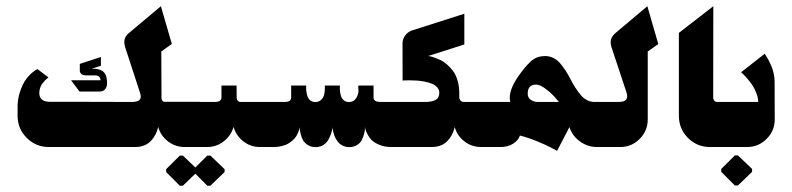

<svg xmlns="http://www.w3.org/2000/svg" viewBox="-20 -474 2554 619"><path d="M415.3 0Q447 0 465.5 -18.7Q484 -37.3 490 -64.7Q498 -36.3 521.7 -18.2Q545.3 0 575.3 0H624.3V-145.7H511Q504 -145.7 501.3 -153.3Q500.7 -155.3 500.7 -157.3L500 -308L534 -332.3L498.7 -454L394.7 -366.7Q374.3 -350.3 383.7 -321.3L431 -176.3Q436.3 -162 431.7 -154.3Q427 -146.7 410 -145.3L269 -145.7H142Q109.7 -145.7 107 -169.3Q106.7 -172 106.7 -175Q106.7 -183.3 109.7 -191.5Q112.7 -199.7 117 -205.3Q121.3 -211 125.8 -215.5Q130.3 -220 133.3 -222L136.3 -224.3L100.7 -251.3Q87.3 -244 76.7 -233.3Q66 -222.7 59.5 -212Q53 -201.3 48.2 -188.5Q43.3 -175.7 41.2 -166.7Q39 -157.7 37.8 -147.7Q36.7 -137.7 36.7 -135Q36.7 -132.3 36.7 -130V-100.7Q36.7 -59 66.2 -29.5Q95.7 0 137.3 0ZM236.3 -179H302.3Q313 -179 319 -186.5Q325 -194 325 -204V-207.3Q325 -221.7 321.2 -231.2Q317.3 -240.7 310 -245.2Q302.7 -249.7 294.7 -251.2Q286.7 -252.7 275.7 -252.3L305.3 -262V-290.3L237.3 -268V-246.7Q237.3 -240.3 242 -235.7Q246.7 -231 259.7 -231H288Q295 -231 299.2 -227Q303.3 -223 303.7 -219.3L304.3 -215.3H209Z M569.7 124.7 609.7 86 648.3 124.7H658.3L704 80.7V71.3L658.3 27.7H648.3L609.7 66L569.7 27.7H559.7L515.7 71.3V80.7L559.7 124.7ZM647.7 0Q677.7 0 701.3 -18.3Q725 -36.7 733 -65Q741 -36.7 764.5 -18.3Q788 0 818 0H859.3V-145.3H755Q746.7 -145.3 743.7 -154.7Q743 -157.3 743 -159.7L742.7 -198.3H694V-159.7Q694 -153.3 689 -149.3Q684 -145.3 673 -145.3H577.7V0Z M1156.7 -64.7Q1157 -62 1157.8 -57.7Q1158.7 -53.3 1164.2 -42.2Q1169.7 -31 1178 -22.5Q1186.3 -14 1203.2 -7Q1220 0 1242 0H1290.3V-145.3H1205.3Q1184.7 -145.7 1184.3 -159.3V-198.3H1135.3Q1134.3 -196.3 1135.7 -184.5Q1137 -172.7 1129 -158.8Q1121 -145 1104.7 -145Q1095 -145 1088.5 -150.5Q1082 -156 1079.5 -163.8Q1077 -171.7 1076.2 -179.5Q1075.3 -187.3 1075.7 -192.7L1076 -198.3H1027Q1027.3 -196 1027.5 -192.5Q1027.7 -189 1026.8 -179.8Q1026 -170.7 1023.3 -163.7Q1020.7 -156.7 1013.7 -150.8Q1006.7 -145 996.3 -145Q986.7 -145 980.2 -150.5Q973.7 -156 971.2 -163.8Q968.7 -171.7 967.7 -179.5Q966.7 -187.3 967 -192.7L967.3 -198.3H918.7V-159.3Q918.7 -153 913.7 -149.2Q908.7 -145.3 897.7 -145.3H812.3V0H861.3Q877.3 0 890.7 -3.7Q904 -7.3 912.5 -13Q921 -18.7 927.7 -25.5Q934.3 -32.3 937.7 -39.3Q941 -46.3 943.2 -52Q945.3 -57.7 945.7 -61.3L946.3 -64.7Q946.3 -62 946.5 -57.7Q946.7 -53.3 949.3 -42.2Q952 -31 956.7 -22.3Q961.3 -13.7 972 -6.7Q982.7 0.3 997.3 0.3Q1011.3 0.3 1022 -6.3Q1032.7 -13 1038 -22.5Q1043.3 -32 1046.7 -41.3Q1050 -50.7 1051 -57.3L1051.7 -64Q1051.7 -62.7 1052 -60.3Q1052.3 -58 1053.8 -51.3Q1055.3 -44.7 1057.3 -38.7Q1059.3 -32.7 1063.7 -25.2Q1068 -17.7 1073.3 -12.3Q1078.7 -7 1087.2 -3.3Q1095.7 0.3 1105.7 0.3Q1120.3 0.3 1131 -6.3Q1141.7 -13 1146.3 -22.5Q1151 -32 1153.7 -41.7Q1156.3 -51.3 1156.3 -58Z M1371 0Q1403 0 1421.5 -18.5Q1440 -37 1446 -64.3Q1454 -36 1477.5 -18Q1501 0 1531 0H1586.7V-145.3H1475.3Q1466 -145.3 1462 -154.3Q1460.7 -157.3 1460.7 -160.3V-173.3Q1460.7 -195.7 1455.2 -214.3Q1449.7 -233 1440.7 -245Q1431.7 -257 1421 -266.3Q1410.3 -275.7 1399.7 -280.5Q1389 -285.3 1380 -288.5Q1371 -291.7 1365.7 -292.7L1360 -293.3L1477 -330.7V-429.7L1308.7 -376Q1295 -371.3 1286.3 -359.7Q1277.7 -348 1277.7 -333.7L1278 -214.3Q1280.3 -214.7 1284.7 -214.8Q1289 -215 1301.3 -215Q1313.7 -215 1324.8 -214.2Q1336 -213.3 1349.7 -210.7Q1363.3 -208 1373.2 -203.8Q1383 -199.7 1389.7 -192.2Q1396.3 -184.7 1396.3 -174.7Q1396.3 -158 1384 -151.7Q1371.7 -145.3 1349.7 -145.3H1243.7V0Z M1816 -64.3Q1824.3 -36.7 1849.3 -18.3Q1874.3 0 1904.7 0H1950.3V-145.3H1896.7Q1883.3 -145.3 1871.7 -151.7Q1860 -158 1851.5 -168.5Q1843 -179 1834.5 -192.2Q1826 -205.3 1819 -219.3Q1812 -233.3 1803.3 -246.5Q1794.7 -259.7 1785.7 -270.2Q1776.7 -280.7 1764.2 -287Q1751.7 -293.3 1737.3 -293.3Q1713.3 -293.3 1696.8 -280.7Q1680.3 -268 1656.7 -236Q1616 -181 1625 -145.3H1540V0H1592.7Q1617 0.3 1634.2 -10.7Q1651.3 -21.7 1656.3 -37Q1683 -30.3 1712.8 -18Q1742.7 -5.7 1759.3 3.3L1776 12.3ZM1681.3 -172Q1681.3 -201.3 1708 -201.3Q1721 -201.3 1739.5 -187.3Q1758 -173.3 1770 -159.3L1782 -145.3H1712.7Q1701.7 -145.3 1691.5 -152Q1681.3 -158.7 1681.3 -172Z M1903.7 0H1979.7Q2016.3 0 2042.3 -26.2Q2068.3 -52.3 2068.3 -89V-308L2102.3 -332L2067 -454L1963.7 -367Q1942.7 -349.3 1951.3 -322.3L1999.7 -176.3Q2004.7 -161 1999 -153.2Q1993.3 -145.3 1973 -145.3H1903.7Z M2269 0H2365V-145.3H2291.7Q2283.3 -145.3 2280 -154.7Q2279.3 -157.3 2279.3 -159.7L2279.7 -454L2168.7 -368V-100.3Q2168.7 -58.7 2198 -29.3Q2227.3 0 2269 0Z M2349 124H2359L2404.7 80V70.7L2359 27H2349L2305.3 70.7V80ZM2318.3 0H2388.7Q2425.3 0 2451.5 -26.2Q2477.7 -52.3 2477.7 -89L2477.3 -211.3Q2477.3 -224.3 2474 -238.5Q2470.7 -252.7 2466 -263.3Q2461.3 -274 2456.5 -282.7Q2451.7 -291.3 2448.5 -296Q2445.3 -300.7 2445.3 -300.7L2369.3 -241Q2371.7 -239 2375.3 -235.7Q2379 -232.3 2388.5 -221.5Q2398 -210.7 2405.2 -200Q2412.3 -189.3 2418.3 -174.2Q2424.3 -159 2424.3 -145.3H2318.3Z"/></svg>

Font: Jomhuria
Style: Regular
Weight: 400
Designer: Arabic design by Kourosh Beigpour, Latin design by Eben Sorkin, engineering by Lasse Fister and Khaled Hosney
Version: Version 1.0000